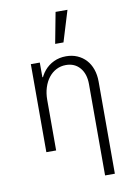

<svg xmlns="http://www.w3.org/2000/svg" viewBox="-108 -892 815 1160"><g transform="rotate(-10 300.0 -312.5)"><path d="M115 0H175V-310Q175 -351 186 -385.5Q197 -420 216.5 -445Q236 -470 263 -484Q290 -498 322 -498Q376 -498 408 -460.5Q440 -423 440 -360V200H500V-365Q500 -407 488 -441Q476 -475 454 -499Q432 -523 401 -536.5Q370 -550 332 -550Q291 -550 257 -534Q223 -518 199 -489.5Q175 -461 161.5 -420.5Q148 -380 148 -330L178 -450H170V-540H115ZM390 -825H317L281 -635H332Z"/></g></svg>

Font: CommitMonoV142 ExtLt
Style: Regular
Weight: 200
Monospace: yes
Designer: Eigil Nikolajsen
Foundry: Eigil Nikolajsen
Version: Version 1.142